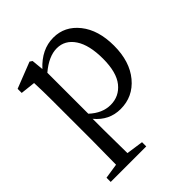

<svg xmlns="http://www.w3.org/2000/svg" viewBox="-216 -671 1071 1071"><g transform="rotate(-45 319.0 -136.0)"><path d="M218.8 -418.9V-95.7Q276.4 -42 341.8 -42Q409.2 -42 451.7 -94.7Q494.1 -147.5 494.1 -254.9Q494.1 -362.3 455.6 -420.4Q417 -478.5 352.5 -478.5Q289.1 -478.5 218.8 -418.9ZM207 -523.4 213.9 -453.1Q288.1 -534.2 380.9 -534.2Q470.7 -534.2 529.8 -460Q588.9 -385.7 588.9 -262.7Q588.9 -137.7 525.9 -62Q462.9 13.7 365.2 13.7Q275.4 13.7 215.8 -58.6V28.3Q215.8 90.8 217.8 213.9L318.4 228.5V261.7H38.1V228.5L127 214.8Q128.9 91.8 128.9 31.2V-287.1Q128.9 -365.2 126 -430.7L38.1 -440.4V-472.7L192.4 -533.2Z"/></g></svg>

Font: GenYoMin TW TTF Medium
Style: Regular
Weight: 500
Version: Version 1.300